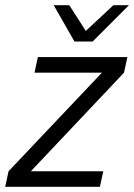

<svg xmlns="http://www.w3.org/2000/svg" viewBox="-38 -720 517 740"><path d="M453 -500 440 -440 81 -60H360L347 0H-18L-5 -60L355 -440H95L108 -500ZM249 -560 399 -700H459L319 -560ZM319 -560H249L169 -700H229Z"/></svg>

Font: Epunda Sans Light
Style: Italic
Weight: 300
Italic angle: -12.0243°
Designer: Simon Atzbach
Foundry: typofactur
Version: Version 2.204